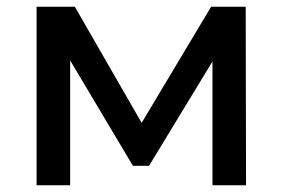

<svg xmlns="http://www.w3.org/2000/svg" viewBox="-20 -552 842 572"><path d="M189 -372 376 -58H424L613 -369V0H713L712 -532H609L402 -186L203 -532H89V0H189Z"/></svg>

Font: Montserrat-Alt1 SemBd
Style: Regular
Weight: 600
Designer: Differentunic
Foundry: Differentunic
Version: Version 7.222